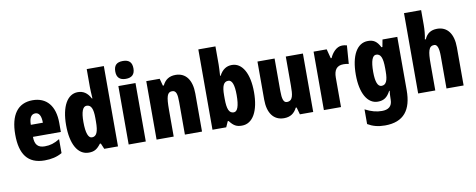

<svg xmlns="http://www.w3.org/2000/svg" viewBox="-79 -1163 4433 1789"><g transform="rotate(-10 2137.5 -268.0)"><path d="M246 -562C105 -562 32 -459 32 -274C32 -90 101 10 261 10C325 10 379 -2 427 -30V-162C376 -131 336 -119 285 -119C221 -119 191 -151 191 -225H455V-310C455 -472 378 -562 246 -562ZM250 -437C283 -437 305 -409 305 -339H191C191 -411 216 -437 250 -437Z M679 10C732 10 759 -8 794 -54H803L826 0H956V-760H794V-588C794 -567 796 -532 799 -482H794C764 -539 725 -563 674 -563C575 -563 514 -455 514 -278C514 -101 574 10 679 10ZM732 -125C698 -125 678 -175 678 -280C678 -376 697 -424 733 -424C776 -424 794 -385 794 -297V-265C794 -166 776 -125 732 -125Z M1138 -776C1078 -776 1052 -748 1052 -691C1052 -635 1081 -607 1138 -607C1195 -607 1224 -635 1224 -691C1224 -747 1198 -776 1138 -776ZM1219 -553H1057V0H1219Z M1599 -563C1540 -563 1500 -537 1475 -485H1466L1448 -553H1321V0H1483V-253C1483 -378 1495 -419 1541 -419C1581 -419 1589 -381 1589 -308V0H1751V-360C1751 -489 1695 -563 1599 -563Z M2012 -588V-760H1850V0H1980L2004 -54H2012C2051 -3 2079 10 2128 10C2232 10 2292 -101 2292 -278C2292 -455 2230 -563 2132 -563C2082 -563 2042 -539 2012 -482H2007C2010 -532 2012 -567 2012 -588ZM2073 -424C2110 -424 2128 -376 2128 -280C2128 -175 2109 -125 2074 -125C2030 -125 2012 -166 2012 -265V-297C2012 -385 2030 -424 2073 -424Z M2803 -553H2641V-280C2641 -191 2636 -134 2578 -134C2546 -134 2535 -172 2535 -246V-553H2373V-193C2373 -64 2429 10 2526 10C2585 10 2624 -16 2650 -68H2658L2677 0H2803Z M3175 -563C3120 -563 3078 -510 3059 -465H3051L3028 -553H2904V0H3066V-278C3066 -350 3093 -389 3157 -389C3178 -389 3194 -387 3207 -383L3220 -557C3200 -562 3188 -563 3175 -563Z M3419 -563C3315 -563 3254 -453 3254 -272C3254 -99 3315 10 3414 10C3471 10 3504 -14 3534 -71H3539C3536 -51 3534 -17 3534 5V11C3534 78 3495 102 3436 102C3387 102 3337 90 3278 59V198C3325 226 3376 240 3441 240C3620 240 3696 137 3696 -49V-553H3556L3543 -484H3534C3503 -544 3471 -563 3419 -563ZM3472 -424C3516 -424 3534 -384 3534 -285V-256C3534 -168 3516 -129 3473 -129C3437 -129 3418 -176 3418 -270C3418 -375 3438 -424 3472 -424Z M3958 -621V-760H3796V0H3958V-253C3958 -367 3968 -419 4021 -419C4050 -419 4064 -382 4064 -308V0H4226V-360C4226 -489 4170 -563 4074 -563C4015 -563 3976 -537 3954 -485H3945C3954 -529 3958 -575 3958 -621Z"/></g></svg>

Font: Noto Sans Arabic ExtCond Blk
Style: Regular
Weight: 900
Width: 2
Designer: Monotype Design Team, Nadine Chahine, Nizar Qandah and Khaled Hosny
Foundry: Monotype Imaging Inc.
Version: Version 2.012